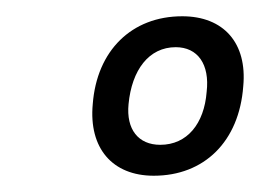

<svg xmlns="http://www.w3.org/2000/svg" viewBox="-20 -798 320 236"><path d="M169 -582C231 -582 274 -624 279 -692C284 -745 255 -778 204 -778C142 -778 99 -736 94 -670C89 -616 118 -582 169 -582ZM177 -620C150 -620 135 -639 138 -670C142 -712 163 -740 196 -740C223 -740 238 -719 234 -685C231 -646 210 -620 177 -620Z"/></svg>

Font: Smiley Sans Oblique
Style: Regular
Weight: 400
Italic angle: -8°
Designer: oooooohmygosh, Nagisa Chen, Janine Sui, Heda Shi, Jian Li
Foundry: atelierAnchor
Version: Version 2.0.1